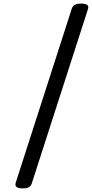

<svg xmlns="http://www.w3.org/2000/svg" viewBox="-20 -1035 512 1069"><path d="M107 14Q84 14 73.5 7Q63 0 67 -16L380 -988Q385 -1002 397.5 -1008.5Q410 -1015 432 -1015Q455 -1015 465 -1008Q475 -1001 470 -985L157 -14Q153 0 141 7Q129 14 107 14Z"/></svg>

Font: Playwrite AU TAS
Style: Regular
Weight: 400
Designer: Veronika Burian, José Scaglione
Foundry: TypeTogether
Version: Version 1.002